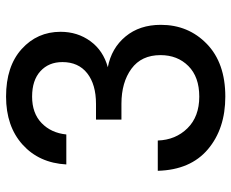

<svg xmlns="http://www.w3.org/2000/svg" viewBox="-85 -667 764 634"><g transform="rotate(-90 297.0 -350.0)"><path d="M295 12Q189 12 121 -45.5Q53 -103 50 -211H150Q152 -152 190.5 -113Q229 -74 295 -74Q360 -74 396 -110Q432 -146 432 -202Q432 -265 387 -298Q342 -331 271 -331H219V-415H271Q335 -415 372 -444Q409 -473 409 -526Q409 -571 379 -598.5Q349 -626 295 -626Q240 -626 207.5 -594.5Q175 -563 170 -513H71Q76 -603 136.5 -657.5Q197 -712 295 -712Q395 -712 452 -660.5Q509 -609 509 -532Q509 -476 478 -433.5Q447 -391 392 -376Q455 -364 493.5 -317.5Q532 -271 532 -201Q532 -110 469 -49Q406 12 295 12Z"/></g></svg>

Font: AWOL-DM Medium
Style: Regular
Weight: 500
Designer: Colophon Foundry, Jonny Pinhorn, Mikhail Sharanda
Foundry: Colophon Foundry
Version: Version 1.000;Glyphs 3.2.3 (3260)